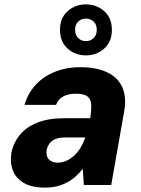

<svg xmlns="http://www.w3.org/2000/svg" viewBox="-20 -845 643 877"><path d="M186 12Q125 12 88.5 -9.5Q52 -31 38.5 -67Q25 -103 32 -146Q41 -192 70 -228Q99 -264 149.5 -284.5Q200 -305 273 -305H392Q398 -344 396.5 -368.5Q395 -393 379 -405Q363 -417 325 -417Q292 -417 269 -404.5Q246 -392 236 -366H92Q107 -418 142 -456.5Q177 -495 229.5 -516.5Q282 -538 347 -538Q420 -538 469 -515Q518 -492 538.5 -446.5Q559 -401 547 -335L488 0H363L358 -74Q343 -55 325.5 -39Q308 -23 286 -11.5Q264 0 239 6Q214 12 186 12ZM243 -102Q264 -102 283 -110.5Q302 -119 318.5 -134Q335 -149 347.5 -169.5Q360 -190 369 -215V-217H275Q251 -217 233.5 -210Q216 -203 206.5 -190Q197 -177 193 -160Q189 -132 203 -117Q217 -102 243 -102ZM372 -592Q324 -592 289 -623Q254 -654 254 -709Q254 -763 289 -794Q324 -825 372 -825Q421 -825 456 -794Q491 -763 491 -709Q491 -654 456 -623Q421 -592 372 -592ZM372 -657Q393 -657 407.5 -671Q422 -685 422 -709Q422 -733 407.5 -746.5Q393 -760 372 -760Q352 -760 337.5 -746.5Q323 -733 323 -709Q323 -685 337.5 -671Q352 -657 372 -657Z"/></svg>

Font: DM Sans 9pt Black
Style: Italic
Weight: 900
Italic angle: -10°
Version: Version 4.004;gftools[0.9.30]